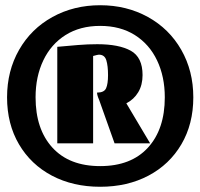

<svg xmlns="http://www.w3.org/2000/svg" viewBox="-20 -700 766 734"><path d="M719 -328Q719 -226 673.5 -148.5Q628 -71 547.5 -28.5Q467 14 363 14Q259 14 178.5 -28.5Q98 -71 52.5 -148.5Q7 -226 7 -328Q7 -429 53 -509.5Q99 -590 180.5 -635Q262 -680 363 -680Q464 -680 545.5 -635Q627 -590 673 -509.5Q719 -429 719 -328ZM116 -328Q116 -206 180.5 -135.5Q245 -65 363 -65Q481 -65 545.5 -135.5Q610 -206 610 -328Q610 -407 580.5 -469Q551 -531 495.5 -566Q440 -601 363 -601Q286 -601 230.5 -566Q175 -531 145.5 -469Q116 -407 116 -328ZM525 -413Q525 -375 508.5 -347.5Q492 -320 463 -305L554 -152H418L359 -318Q351 -336 351 -346Q378 -346 385.5 -362.5Q393 -379 393 -413Q393 -448 386.5 -469.5Q380 -491 358 -491Q354 -491 336 -486V-152H199V-521Q242 -525 279 -528Q316 -531 352 -531Q435 -531 480 -506Q525 -481 525 -413Z"/></svg>

Font: Sansita Black
Style: Regular
Weight: 900
Designer: Pablo Cosgaya
Foundry: Omnibus-Type
Version: Version 1.006; ttfautohint (v1.5)